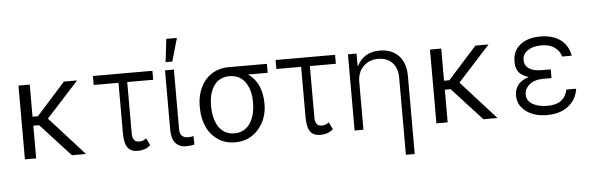

<svg xmlns="http://www.w3.org/2000/svg" viewBox="-56 -967 4217 1370"><g transform="rotate(-5 2052.0 -281.5)"><path d="M170.5 -528.4V-298.3H208.8L415.1 -528.4H509.6L278.8 -274.9L527.3 0H426.5L212 -234H170.5V0H89.8V-528.4Z M1051.1 -550.1V-485.8H865.1V-121.1Q865.1 -105.5 867.4 -93.8Q869.7 -82 874.3 -75.3Q878.9 -68.5 883.3 -64.3Q887.8 -60 894.9 -58.2Q902 -56.5 906.2 -56.1Q910.5 -55.8 917.6 -55.8H921.5Q932.2 -56.1 944.8 -61.8Q957.4 -67.5 964.1 -74.2L989.3 -22.7Q966.3 -3.6 944.4 3.2Q922.6 9.9 897.4 9.9Q848.4 9.9 825.5 -21.3Q802.6 -52.6 802.6 -126.4V-485.8H625V-550.1Z M1141 -545.5H1204.5V-118.3Q1204.5 -84.9 1220.9 -70.1Q1237.2 -55.4 1262.4 -55.4Q1288.4 -55.4 1302.6 -61.1L1304 -0.4Q1277.7 7.1 1242.5 7.1Q1196 7.1 1168.5 -24Q1141 -55 1141 -118.3ZM1150.2 -603.3 1169.7 -768.5H1245.7L1198.2 -603.3Z M1365.4 -258.5V-269.9Q1365.4 -324.6 1381.4 -371.8Q1397.4 -419 1426.5 -453.8Q1455.6 -488.6 1498.8 -508.5Q1541.9 -528.4 1594.1 -528.4H1596.9H1869.3V-464.1H1728.7Q1777.3 -431.5 1802.2 -376.4Q1827.1 -321.4 1827.1 -248.6V-238.6Q1827.1 -201.3 1817.1 -165.3Q1807.2 -129.3 1787.5 -97.7Q1767.8 -66.1 1740.4 -41.9Q1713.1 -17.8 1675.6 -3.9Q1638.1 9.9 1595.5 9.9Q1525.6 9.9 1472.7 -25.7Q1419.7 -61.4 1392.6 -122Q1365.4 -182.5 1365.4 -258.5ZM1446.4 -269.9V-258.5Q1446.4 -217 1455.3 -180.8Q1464.1 -144.5 1481.9 -115.9Q1499.6 -87.4 1528.8 -70.8Q1557.9 -54.3 1595.5 -54.3Q1633.2 -54.3 1662.6 -70.8Q1692.1 -87.4 1710 -115.9Q1728 -144.5 1737.2 -180.8Q1746.4 -217 1746.4 -258.5V-269.9Q1746.4 -301.5 1740.8 -329.9Q1735.1 -358.3 1723 -383Q1710.9 -407.7 1693.4 -425.6Q1675.8 -443.5 1650.4 -453.8Q1625 -464.1 1594.1 -464.1Q1564.3 -464.1 1539.4 -453.8Q1514.6 -443.5 1497.5 -425.6Q1480.5 -407.7 1468.8 -383Q1457 -358.3 1451.7 -329.9Q1446.4 -301.5 1446.4 -269.9Z M2359.4 -550.1V-485.8H2173.3V-121.1Q2173.3 -105.5 2175.6 -93.8Q2177.9 -82 2182.5 -75.3Q2187.1 -68.5 2191.6 -64.3Q2196 -60 2203.1 -58.2Q2210.2 -56.5 2214.5 -56.1Q2218.8 -55.8 2225.9 -55.8H2229.8Q2240.4 -56.1 2253 -61.8Q2265.6 -67.5 2272.4 -74.2L2297.6 -22.7Q2274.5 -3.6 2252.7 3.2Q2230.8 9.9 2205.6 9.9Q2156.6 9.9 2133.7 -21.3Q2110.8 -52.6 2110.8 -126.4V-485.8H1933.2V-550.1Z M2514.6 -340.9V0H2451.3V-545.5H2512.8V-459.9H2518.5Q2538.4 -502.8 2579.5 -527.7Q2620.7 -552.6 2679 -552.6Q2763.5 -552.6 2813.7 -500.5Q2864 -448.5 2864 -353.3V204.5H2800.8V-349.4Q2800.8 -416.2 2763.5 -455.4Q2726.2 -494.7 2663 -494.7Q2598 -494.7 2556.3 -452.9Q2514.6 -411.2 2514.6 -340.9Z M3117.9 -528.4V-298.3H3156.2L3362.6 -528.4H3457L3226.2 -274.9L3474.8 0H3373.9L3159.4 -234H3117.9V0H3037.3V-528.4Z M3883.5 -283.7V-250H3822.1Q3761 -249.6 3725.3 -220Q3689.6 -190.3 3690 -148.1Q3689.6 -105.8 3730.5 -80.6Q3771.3 -55.4 3837.7 -55.4Q3899.9 -55.4 3934.8 -80.8Q3969.8 -106.2 3982.6 -159.4H4052.2Q4040.8 -82.4 3982.8 -36.2Q3924.7 9.9 3829.2 9.9Q3737.6 9.9 3679 -33.9Q3620.4 -77.8 3620.4 -147.7Q3620.4 -160.9 3622.5 -173.3Q3624.6 -185.7 3631.4 -201Q3638.1 -216.3 3648.8 -228.7Q3659.4 -241.1 3678.4 -252.8Q3697.4 -264.6 3722.7 -271.7Q3698.9 -278.4 3681.5 -289.1Q3664.1 -299.7 3654.5 -311.3Q3644.9 -322.8 3639.2 -337.5Q3633.5 -352.3 3632.1 -364.3Q3630.7 -376.4 3630.7 -391Q3630.3 -465.9 3684.1 -509.2Q3737.9 -552.6 3827.8 -552.6Q3918.7 -552.6 3973.5 -511.5Q4028.4 -470.5 4041.2 -396.7H3972.7Q3961.6 -438.6 3924.9 -463.8Q3888.1 -489 3830.3 -489Q3769.9 -489 3732.8 -463.1Q3695.7 -437.1 3696 -394.9Q3695.7 -356.5 3727.5 -334.5Q3759.2 -312.5 3822.1 -312.5H3883.5Z"/></g></svg>

Font: Inter Light BETA
Style: Regular
Weight: 300
Designer: Rasmus Andersson
Foundry: rsms
Version: Version 3.011;git-f93a4a705